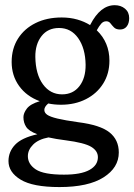

<svg xmlns="http://www.w3.org/2000/svg" viewBox="-20 -512 530 758"><path d="M289 -29.5Q376 -18.5 412.5 10.8Q449 40 449 90Q449 150 388.8 188.2Q328.5 226.5 214.5 226.5Q109.5 226.5 61.5 197.2Q13.5 168 13.5 124Q13.5 87 39.5 59.5Q65.5 32 127.5 18Q94.5 6 83.5 -10.8Q72.5 -27.5 72.5 -49.5Q72.5 -65.5 86.2 -83.5Q100 -101.5 137 -112.5Q85 -131.5 55.5 -172.5Q26 -213.5 26 -267.5Q26 -320 51 -359.5Q76 -399 120.5 -421Q165 -443 223.5 -443Q256.5 -443 284.8 -435Q313 -427 335.5 -413L336.5 -414.5Q376 -491.5 433 -491.5Q457 -491.5 473.5 -477.8Q490 -464 490 -440.5Q490 -420 480.5 -407.8Q471 -395.5 454 -395.5Q438 -395.5 430 -403.8Q422 -412 416 -420Q410 -428 399.5 -428Q388 -428 379.8 -418.8Q371.5 -409.5 362 -392.5Q412 -344.5 412 -272.5Q412 -221 387.2 -181.8Q362.5 -142.5 319.2 -120.5Q276 -98.5 221 -98.5Q194.5 -98.5 170.5 -103.5Q155 -90.5 155 -78Q155 -67 166.2 -59Q177.5 -51 206.5 -44Q235.5 -37 289 -29.5ZM213 -401.5Q169 -401.5 144 -369.5Q119 -337.5 119.5 -287.5Q120.5 -219 149.5 -179.2Q178.5 -139.5 225 -139.5Q268.5 -139.5 293.5 -171.8Q318.5 -204 318 -256.5Q317 -321 288.8 -361.2Q260.5 -401.5 213 -401.5ZM90 104.5Q90 136 121.2 156.8Q152.5 177.5 232.5 177.5Q299.5 177.5 333 159Q366.5 140.5 366.5 108.5Q366.5 83.5 339.8 67.5Q313 51.5 240 42Q200 37 171.5 30.5Q131.5 38 110.8 58.8Q90 79.5 90 104.5Z"/></svg>

Font: Fraunces 144pt SuperSoft
Style: Regular
Weight: 400
Version: Version 1.000;[b76b70a41]